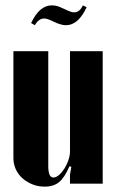

<svg xmlns="http://www.w3.org/2000/svg" viewBox="-20 -686 433 716"><path d="M239 -66Q221 -24 200.5 -7Q180 10 147 10Q122 10 101 1.5Q80 -7 64 -21Q48 -35 39 -54.5Q30 -74 30 -96V-495H160V-67Q160 -24 179 -24Q189 -24 200 -33.5Q211 -43 220 -57Q229 -71 235 -88.5Q241 -106 241 -121V-495H363V-1H241V-35L246 -64ZM110 -592 96 -600Q127 -666 173 -666Q188 -666 203 -660L232 -647Q246 -640 257 -640Q277 -640 289 -666L303 -659Q272 -592 226 -592Q218 -592 210 -594Q202 -596 194 -599L172 -609Q155 -617 145 -617Q124 -617 110 -592Z"/></svg>

Font: Moniqa Black Heading
Style: Regular
Weight: 900
Designer: Rajesh Rajput
Foundry: Rajesh Rajput
Version: Version 1.000